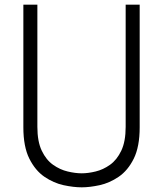

<svg xmlns="http://www.w3.org/2000/svg" viewBox="-20 -790 698 822"><path d="M330 12Q295 12 252.2 2.8Q209.5 -6.5 170.2 -33.2Q131 -60 105.5 -111Q80 -162 80 -245V-770H140V-247Q140 -184 158.8 -144.8Q177.5 -105.5 207.2 -84.5Q237 -63.5 269.8 -55.8Q302.5 -48 330 -48Q357 -48 389.2 -55.8Q421.5 -63.5 451 -84.5Q480.5 -105.5 499.2 -144.8Q518 -184 518 -247V-770H578V-245Q578 -162 552.8 -111Q527.5 -60 488.2 -33.2Q449 -6.5 406.5 2.8Q364 12 330 12Z"/></svg>

Font: Junction Light
Style: Regular
Weight: 300
Designer: Caroline Hadilaksono
Foundry: Caroline Hadilaksono, Tyler Finck, The League of Moveable Type
Version: Version 2.000; ttfautohint (v1.8.3)